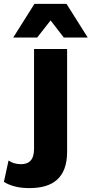

<svg xmlns="http://www.w3.org/2000/svg" viewBox="-114 -752 471 987"><path d="M337 -559 228 -732H63L-46 -559H77L146 -647L214 -559ZM231 -500H61V13C61 72 34 92 -6 92C-34 92 -55 84 -70 73L-94 183C-60 204 -17 215 37 215C157 215 231 163 231 28Z"/></svg>

Font: Work Sans
Style: Bold
Weight: 700
Designer: Wei Huang
Foundry: Wei Huang
Version: Version 2.012